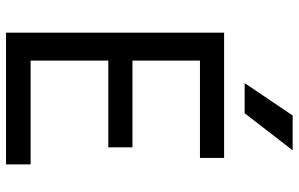

<svg xmlns="http://www.w3.org/2000/svg" viewBox="-198 -798 996 640"><g transform="rotate(90 300.0 -478.0)"><path d="M182 -341V-82H528V0H89V-727H506.5V-646.5H182V-421.5H471V-341ZM481 -955.5 357.5 -795.5H257L365 -955.5Z"/></g></svg>

Font: SplineSansMono30
Style: Regular
Weight: 400
Designer: Eben Sorkin, Mirko Velimirovic
Foundry: Sorkin Type
Version: Version 1.000